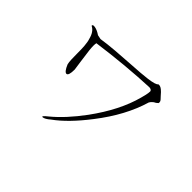

<svg xmlns="http://www.w3.org/2000/svg" viewBox="-123 -1002 1247 1247"><g transform="rotate(45 500.0 -378.5)"><path d="M259.8 -661.1 230.5 -667Q202.1 -686.5 178.7 -690.4Q156.2 -694.3 157.2 -681.6Q176.8 -671.9 188.5 -654.3Q200.2 -637.7 207 -610.4Q213.9 -590.8 216.8 -554.7Q218.8 -532.2 218.8 -484.4Q218.8 -450.2 219.7 -434.6Q220.7 -408.2 224.6 -393.6Q245.1 -344.7 262.7 -344.7Q281.2 -345.7 281.2 -402.3L271.5 -470.7Q262.7 -532.2 259.8 -558.6Q254.9 -604.5 259.8 -623Q374 -638.7 488.3 -649.4Q607.4 -660.2 705.1 -664.1Q725.6 -663.1 728.5 -649.4Q728.5 -633.8 722.7 -610.4L714.8 -579.1Q673.8 -424.8 551.8 -257.8Q463.9 -138.7 377 -67.4Q335.9 -35.2 353.5 -36.1Q372.1 -38.1 401.4 -63.5Q494.1 -129.9 596.7 -263.7Q724.6 -428.7 772.5 -591.8Q779.3 -603.5 790 -612.3Q795.9 -617.2 807.6 -623Q816.4 -629.9 820.3 -633.8Q822.3 -637.7 820.3 -647.5Q819.3 -652.3 812.5 -660.2Q807.6 -664.1 798.8 -674.8Q778.3 -699.2 766.6 -708Q748 -722.7 732.4 -718.8Q725.6 -705.1 659.2 -696.3Q617.2 -690.4 502.9 -683.6Q419.9 -677.7 378.9 -674.8Q308.6 -668.9 259.8 -661.1Z"/></g></svg>

Font: BatangChe
Style: Regular
Weight: 400
Monospace: yes
Version: Version 2.21